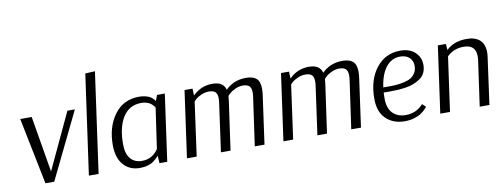

<svg xmlns="http://www.w3.org/2000/svg" viewBox="-62 -1081 3709 1419"><g transform="rotate(-10 1792.5 -371.0)"><path d="M84 -500H170L241 -79L438 -500H494L251 0H185Z M584 0H511L616 -748L689 -752Z M1099 0H1041L1037 -58Q1031 -49 1022.5 -40.5Q1014 -32 997 -19Q980 -6 953 2Q926 10 894 10Q816 10 770 -43Q724 -96 724 -191Q724 -328 791.5 -419Q859 -510 977 -510Q1001 -510 1022 -505Q1043 -500 1055 -493.5Q1067 -487 1076.5 -478Q1086 -469 1089 -464.5Q1092 -460 1094 -457L1111 -500H1169ZM918 -39Q995 -39 1040 -106L1084 -409Q1083 -411 1080.5 -415.5Q1078 -420 1070 -428.5Q1062 -437 1052 -444Q1042 -451 1024 -456.5Q1006 -462 986 -462Q895 -462 847.5 -387.5Q800 -313 800 -186Q800 -113 831 -76Q862 -39 918 -39Z M1317 -500H1377L1379 -448Q1441 -510 1527 -510Q1609 -510 1625 -448Q1687 -510 1778 -510Q1832 -510 1857.5 -487Q1883 -464 1883 -410Q1883 -391 1880 -367L1829 0H1756L1807 -359Q1810 -379 1810 -393Q1810 -430 1794 -444Q1778 -458 1745 -458Q1716 -458 1688 -444.5Q1660 -431 1648 -420Q1636 -409 1629 -401L1626 -368L1574 0H1502L1552 -359Q1555 -378 1555 -394Q1555 -430 1539.5 -444Q1524 -458 1492 -458Q1462 -458 1433.5 -445Q1405 -432 1394 -422Q1383 -412 1376 -404L1320 0H1247Z M2041 -500H2101L2103 -448Q2165 -510 2251 -510Q2333 -510 2349 -448Q2411 -510 2502 -510Q2556 -510 2581.5 -487Q2607 -464 2607 -410Q2607 -391 2604 -367L2553 0H2480L2531 -359Q2534 -379 2534 -393Q2534 -430 2518 -444Q2502 -458 2469 -458Q2440 -458 2412 -444.5Q2384 -431 2372 -420Q2360 -409 2353 -401L2350 -368L2298 0H2226L2276 -359Q2279 -378 2279 -394Q2279 -430 2263.5 -444Q2248 -458 2216 -458Q2186 -458 2157.5 -445Q2129 -432 2118 -422Q2107 -412 2100 -404L2044 0H1971Z M3053 -69Q3051 -66 3047 -60.5Q3043 -55 3028 -41.5Q3013 -28 2995 -17.5Q2977 -7 2947 1.5Q2917 10 2883 10Q2795 10 2741 -42Q2687 -94 2687 -192Q2687 -335 2756 -422.5Q2825 -510 2937 -510Q3007 -510 3047.5 -472Q3088 -434 3088 -378Q3088 -344 3075.5 -318Q3063 -292 3039 -276Q3015 -260 2989 -249.5Q2963 -239 2928.5 -234Q2894 -229 2867.5 -227.5Q2841 -226 2808 -226H2763Q2762 -212 2762 -183Q2762 -108 2798.5 -71Q2835 -34 2896 -34Q2921 -34 2943.5 -40Q2966 -46 2980.5 -54.5Q2995 -63 3006 -72Q3017 -81 3022 -87L3027 -93ZM2928 -467Q2864 -467 2822 -413.5Q2780 -360 2767 -264H2810Q2842 -264 2867.5 -266Q2893 -268 2924 -275Q2955 -282 2975 -294Q2995 -306 3009 -328.5Q3023 -351 3023 -382Q3023 -419 2998 -443Q2973 -467 2928 -467Z M3218 -500H3278L3282 -454Q3338 -510 3435 -510Q3499 -510 3533.5 -479Q3568 -448 3568 -386Q3568 -368 3565 -349L3517 0H3444L3492 -340Q3494 -351 3494 -370Q3494 -457 3403 -457Q3328 -457 3278 -407L3221 0H3148Z"/></g></svg>

Font: Arsenal
Style: Italic
Weight: 400
Italic angle: -9.10001°
Designer: Andrij Shevchenko
Foundry: Stairsfor
Version: Version 2.001;PS 002.001;hotconv 1.0.88;makeotf.lib2.5.64775